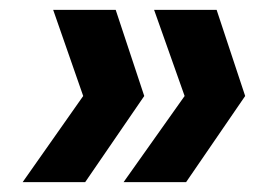

<svg xmlns="http://www.w3.org/2000/svg" viewBox="-20 -490 554 390"><path d="M215 -470 273 -295 153 -120H26L149 -295L88 -470ZM420 -470 478 -295 358 -120H231L355 -295L293 -470Z"/></svg>

Font: DM Sans 11pt
Style: Bold Italic
Weight: 700
Italic angle: -10°
Version: Version 4.004;gftools[0.9.30]